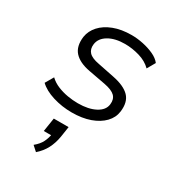

<svg xmlns="http://www.w3.org/2000/svg" viewBox="-187 -615 925 1011"><g transform="rotate(30 275.5 -110.0)"><path d="M245 8Q185 8 130 -9Q75 -26 44 -56L73 -106Q95 -85 124.5 -73Q154 -61 186 -55.5Q218 -50 249 -50Q313 -50 354.5 -72Q396 -94 400 -131Q404 -163 385.5 -181.5Q367 -200 320 -209L218 -228Q153 -240 122.5 -273.5Q92 -307 100 -368Q106 -406 133.5 -436.5Q161 -467 207.5 -485Q254 -503 316 -503Q350 -503 386 -495.5Q422 -488 452.5 -474Q483 -460 499 -439L471 -390Q442 -419 397.5 -432Q353 -445 309 -445Q249 -445 210 -422Q171 -399 166 -361Q162 -330 179.5 -311.5Q197 -293 241 -285L340 -265Q411 -251 442.5 -218.5Q474 -186 466 -125Q461 -86 432 -56Q403 -26 355.5 -9Q308 8 245 8ZM187 283 157 256Q185 233 197 208.5Q209 184 213 157L224 166H167L180 83H270L260 148Q253 189 235.5 222.5Q218 256 187 283Z"/></g></svg>

Font: Nunito Sans 7pt Light
Style: Italic
Weight: 300
Italic angle: -9°
Designer: Vernon Adams
Foundry: Vernon Adams
Version: Version 3.101;gftools[0.9.27]